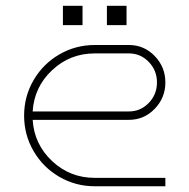

<svg xmlns="http://www.w3.org/2000/svg" viewBox="-20 -649 660 669"><path d="M352.5 -628.9H420.9V-561.5H352.5ZM199.2 -628.9H267.6V-561.5H199.2ZM429.2 -231.4H93.8Q99.1 -146.5 161.4 -87.9Q223.6 -29.3 310.1 -29.3H556.2V0H310.1Q243.2 0 186.5 -33Q129.9 -65.9 96.9 -122.6Q64 -179.2 64 -246.1Q64 -313 96.9 -369.6Q129.9 -426.3 186.5 -459.2Q243.2 -492.2 310.1 -492.2H429.2Q481.9 -492.2 519 -453.9Q556.2 -415.5 556.2 -361.8Q556.2 -308.1 519 -269.8Q481.9 -231.4 429.2 -231.4ZM93.8 -260.7H429.2Q469.7 -260.7 498.3 -290.3Q526.9 -319.8 526.9 -361.8Q526.9 -403.8 498.3 -433.3Q469.7 -462.9 429.2 -462.9H310.1Q223.6 -462.9 161.4 -404.3Q99.1 -345.7 93.8 -260.7Z"/></svg>

Font: Cherry
Style: Light
Weight: 300
Designer: Amin Abedi
Version: Version 1.00 ; ttfautohint (v1.6)